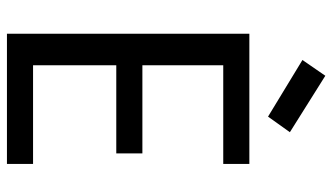

<svg xmlns="http://www.w3.org/2000/svg" viewBox="-222 -735 957 553"><g transform="rotate(90 256.5 -458.5)"><path d="M168 -390.1H421.9V-314.9H168V-75.2H452.1V0H77.1V-698.2H452.1V-623H168ZM152.8 -851.1 198.2 -917 360.8 -814.9 315.9 -752Z"/></g></svg>

Font: PoppinsZ
Style: Regular
Weight: 400
Designer: Ninad Kale (Devanagari), Jonny Pinhorn (Latin)
Foundry: Indian Type Foundry
Version: Version 3.002;FEAKit 1.0